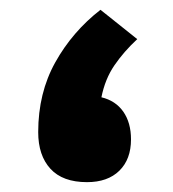

<svg xmlns="http://www.w3.org/2000/svg" viewBox="-20 -370 351 390"><path d="M258.8 -290.5Q231.4 -265.1 212.4 -237.3Q193.4 -209.5 186 -172.4Q214.8 -165.5 230.5 -143.1Q246.1 -120.6 246.1 -86.9Q246.1 -46.4 222.4 -23.2Q198.7 0 156.7 0Q107.4 0 82.5 -27.1Q57.6 -54.2 57.6 -101.6Q57.6 -181.2 92.3 -243.4Q127 -305.7 184.1 -350.1Z"/></svg>

Font: Vazirmatn FD NL Black
Style: Regular
Weight: 900
Designer: Saber Rastikerdar
Foundry: Saber Rastikerdar
Version: Version 33.003